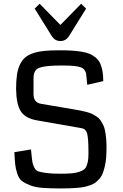

<svg xmlns="http://www.w3.org/2000/svg" viewBox="-20 -1012 670 1043"><path d="M58.1 0ZM558.6 -213.4Q558.6 -181.6 556.6 -156Q554.7 -130.4 549.6 -109.1Q544.4 -87.9 538.6 -71.8Q532.7 -55.7 522 -43.2Q511.2 -30.8 500.7 -22Q490.2 -13.2 473.4 -7.1Q456.5 -1 440.9 2.7Q425.3 6.3 401.9 8.3Q378.4 10.3 357.2 11Q335.9 11.7 305.2 11.7Q247.1 11.7 207.8 8.3Q168.5 4.9 140.9 -6.3Q113.3 -17.6 98.1 -29.5Q83 -41.5 74.2 -67.6Q65.4 -93.8 62.7 -117.7Q60.1 -141.6 58.1 -185.5L148.4 -200.2Q149.9 -189.5 151.4 -169.9Q154.3 -139.6 157 -127.2Q159.7 -114.7 167.5 -99.6Q175.3 -84.5 191.9 -79.8Q208.5 -75.2 235.4 -71.8Q262.2 -68.4 307.1 -68.4Q344.2 -68.4 368.2 -70.3Q392.1 -72.3 410.2 -78.4Q428.2 -84.5 437.5 -92.3Q446.8 -100.1 452.4 -116.5Q458 -132.8 459.5 -150.4Q460.9 -168 460.4 -197.3Q460 -261.7 453.4 -286.4Q446.8 -311 425.3 -315.4L182.1 -357.9Q118.7 -368.7 93.8 -406.2Q68.8 -443.8 67.4 -527.8Q67.4 -572.8 72 -604.7Q76.7 -636.7 88.1 -660.9Q99.6 -685.1 116.5 -699.7Q133.3 -714.4 160.9 -723.4Q188.5 -732.4 221.4 -735.6Q254.4 -738.8 302.2 -738.8Q341.3 -738.8 369.4 -737.1Q397.5 -735.4 424.1 -731Q450.7 -726.6 468.3 -718.8Q485.8 -710.9 500.7 -698.5Q515.6 -686 523.9 -668.2Q532.2 -650.4 536.6 -626.5Q541 -602.5 541 -571.3L454.1 -551.3Q449.2 -605 447.8 -612.3Q441.9 -637.2 419.9 -646Q395.5 -656.2 317.9 -656.2Q275.4 -656.2 247.8 -653.8Q220.2 -651.4 202.6 -646.7Q185.1 -642.1 176.5 -632.8Q168 -623.5 165 -613Q162.1 -602.5 162.1 -585.4V-501Q162.1 -455.1 202.1 -448.2L377 -418.5Q401.4 -414.6 416 -411.6Q430.7 -408.7 449.7 -403.8Q468.8 -398.9 479.5 -393.6Q490.2 -388.2 503.4 -379.9Q516.6 -371.6 523.9 -361.3Q531.2 -351.1 538.8 -336.9Q546.4 -322.8 550 -304.9Q553.7 -287.1 556.2 -264.4Q558.6 -241.7 558.6 -213.4ZM195.3 -991.7 308.1 -876.5 420.9 -991.7 447.8 -965.3 354 -814.5Q336.9 -789.1 308.1 -789.1Q279.3 -789.1 262.2 -814.5L168.5 -965.3Z"/></svg>

Font: Coda
Style: Regular
Weight: 400
Designer: vernon adams
Foundry: vernon adams
Version: Version 2.000; ttfautohint (v0.8) -r 50 -G 200 -x